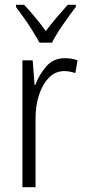

<svg xmlns="http://www.w3.org/2000/svg" viewBox="-20 -785 356 805"><path d="M252 -541Q265 -541 279 -539Q293 -537 305 -532L296 -479Q286 -482 274 -484.5Q262 -487 249 -487Q212 -487 184.5 -458.5Q157 -430 142.5 -383.5Q128 -337 129 -282V0H74V-532H117L125 -429H128Q144 -472 174 -506.5Q204 -541 252 -541ZM146 -606Q133 -629 116 -656.5Q99 -684 80.5 -710Q62 -736 47 -756V-765H81Q102 -743 126.5 -713.5Q151 -684 172 -655Q195 -685 216.5 -710.5Q238 -736 264 -765H298V-756Q274 -725 244.5 -682.5Q215 -640 198 -606Z"/></svg>

Font: Noto Sans Gurmukhi Condensed Light
Style: Regular
Weight: 300
Width: 3
Designer: Jelle Bosma - Monotype Design Team
Foundry: Monotype Imaging Inc.
Version: Version 2.004; ttfautohint (v1.8.4.7-5d5b)